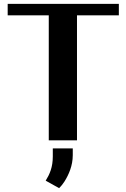

<svg xmlns="http://www.w3.org/2000/svg" viewBox="-20 -731 658 1000"><path d="M20 -651H234V0H381V-651H599V-711H20ZM218 210 288 249C298 239 307 228 316 214C338 179 359 132 359 77V42H255V84C255 140 239 176 218 210Z"/></svg>

Font: Aerodynamic
Style: Regular
Weight: 500
Designer: Google
Version: Version 2.000980; 2014